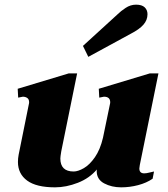

<svg xmlns="http://www.w3.org/2000/svg" viewBox="-20 -794 722 824"><path d="M359 -550 336 -597 485 -733Q498 -746 519 -760Q540 -774 564 -774Q589 -774 601 -762.5Q613 -751 613 -733Q613 -708 595.5 -688Q578 -668 541 -649ZM599 -50Q608 -50 621.5 -53.5Q635 -57 641 -58L635 -27Q609 -9 573 0.5Q537 10 500 10Q459 10 427 -7Q395 -24 395 -60Q395 -65 396 -67Q364 -29 314 -9.5Q264 10 216 10Q136 10 96.5 -19Q57 -48 57 -99Q57 -114 60 -130L103 -343Q105 -351 105 -355Q105 -368 97 -373.5Q89 -379 78 -379Q77 -379 58 -375L56 -413L275 -479H311L243 -145Q239 -121 239 -114Q239 -58 296 -58Q315 -58 340 -72.5Q365 -87 387.5 -119.5Q410 -152 422 -203L451 -343Q453 -351 453 -355Q453 -379 426 -379Q425 -379 406 -375L404 -413L623 -479H660L580 -86Q578 -74 578 -71Q578 -50 599 -50Z"/></svg>

Font: Taviraj ExtraBold
Style: Italic
Weight: 800
Italic angle: -12°
Designer: Katatrad Team
Foundry: CadsonDemak
Version: Version 1.001